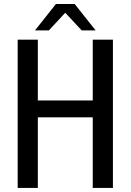

<svg xmlns="http://www.w3.org/2000/svg" viewBox="-20 -924 642 944"><path d="M254.9 -904.3H347.2L450.2 -774.4H381.8L300.8 -861.3L220.2 -774.4H151.9ZM66.9 -729H166V-430.2H436V-729H535.2V0H436V-347.2H166V0H66.9Z"/></svg>

Font: Vazir Code Hack
Style: Code-Hack
Weight: 400
Foundry: DejaVu fonts team - Redesigned by Saber Rastikerdar
Version: Version 1.1.2